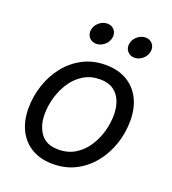

<svg xmlns="http://www.w3.org/2000/svg" viewBox="-138 -853 869 969"><g transform="rotate(20 297.0 -369.0)"><path d="M255.4 11.7Q189.5 11.7 142.3 -15.9Q95.2 -43.5 69.8 -93.5Q44.4 -143.6 44.4 -210.4Q44.4 -274.9 64.5 -335.7Q84.5 -396.5 122.8 -444.8Q161.1 -493.2 215.3 -521.5Q269.5 -549.8 337.4 -549.8Q402.8 -549.8 450.4 -522.5Q498 -495.1 523.7 -445.1Q549.3 -395 549.3 -327.1Q549.3 -261.7 528.8 -200.9Q508.3 -140.1 469.7 -92Q431.2 -43.9 377 -16.1Q322.8 11.7 255.4 11.7ZM257.3 -66.4Q307.1 -66.4 345.5 -89.6Q383.8 -112.8 409.4 -151.1Q435.1 -189.5 448.2 -235.1Q461.4 -280.8 461.4 -325.7Q461.4 -367.2 448.2 -400.1Q435.1 -433.1 407.2 -452.4Q379.4 -471.7 335 -471.7Q285.6 -471.7 247.6 -448.5Q209.5 -425.3 183.8 -387Q158.2 -348.6 144.8 -302.7Q131.3 -256.8 131.3 -210.9Q131.3 -149.4 161.4 -107.9Q191.4 -66.4 257.3 -66.4ZM459.5 -633.3Q435.5 -633.3 421.4 -650.1Q407.2 -667 411.1 -690.9Q415 -714.8 435.1 -731.7Q455.1 -748.5 478.5 -748.5Q502.4 -748.5 516.4 -731.7Q530.3 -714.8 526.4 -690.9Q522.5 -667 502.9 -650.1Q483.4 -633.3 459.5 -633.3ZM253.9 -633.3Q230 -633.3 215.8 -650.1Q201.7 -667 205.6 -690.9Q209.5 -714.8 229.5 -731.7Q249.5 -748.5 273.4 -748.5Q297.4 -748.5 311.3 -731.7Q325.2 -714.8 321.3 -690.9Q317.4 -667 297.6 -650.1Q277.8 -633.3 253.9 -633.3Z"/></g></svg>

Font: Inter 16pt
Style: Italic
Weight: 400
Italic angle: -9.3988°
Version: Version 4.001;git-66647c0bb